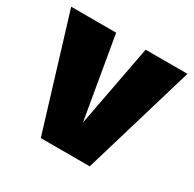

<svg xmlns="http://www.w3.org/2000/svg" viewBox="-139 -665 803 795"><g transform="rotate(30 263.0 -267.0)"><path d="M541 -534H341L267 -143L200 -534H-15L148 0H382Z"/></g></svg>

Font: Fira Sans Heavy
Style: Regular
Weight: 900
Designer: bBox Type GmbH & Carrois Corporate GbR & Edenspiekermann AG
Foundry: bBox Type GmbH & Carrois Corporate GbR & Edenspiekermann AG
Version: Version 4.300;PS 004.300;hotconv 1.0.88;makeotf.lib2.5.64775